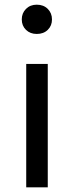

<svg xmlns="http://www.w3.org/2000/svg" viewBox="-20 -800 316 820"><path d="M184 0H92V-527H184ZM202 -717Q202 -690 184 -672.5Q166 -655 137 -655Q109 -655 91 -672.5Q73 -690 73 -717Q73 -744 91 -762Q109 -780 137 -780Q166 -780 184 -762Q202 -744 202 -717Z"/></svg>

Font: FiraGO
Style: Regular
Weight: 400
Designer: bBox Type
Foundry: bBox Type GmbH
Version: Version 1.001;April 20, 2020;FontCreator 12.0.0.2555 64-bit